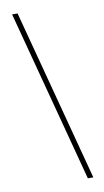

<svg xmlns="http://www.w3.org/2000/svg" viewBox="-102 -847 562 1036"><g transform="rotate(-10 179.0 -329.0)"><path d="M292 142 43 -800H73L322 142Z"/></g></svg>

Font: Trispace SemiCondensed Thin
Style: Regular
Weight: 100
Width: 4
Designer: Tyler Finck
Foundry: Etcetera Type Company
Version: Version 1.210; ttfautohint (v1.8.3)